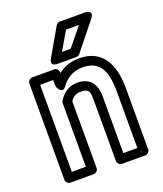

<svg xmlns="http://www.w3.org/2000/svg" viewBox="-146 -871 843 991"><g transform="rotate(-20 275.5 -375.0)"><path d="M277 -448C227 -448 193 -419 174 -385C172 -381 171 -377 171 -373V-25H94V-503H165L167 -466C167 -466 186 -414 213 -452C238 -487 276 -513 329 -513C419 -513 454 -456 454 -336V-25H377V-337C377 -406 344 -448 277 -448ZM189 -553H69C58 -553 44 -543 44 -528V0C44 11 54 25 69 25H196C207 25 221 15 221 0V-366C233 -385 250 -398 277 -398C317 -398 327 -389 327 -337V0C327 11 337 25 352 25H479C490 25 504 15 504 0V-336C504 -465 457 -563 329 -563C283 -563 245 -549 214 -525C213 -540 205 -553 189 -553ZM317 -725H388L306 -624H258ZM302 -775C294 -775 285 -771 280 -763L193 -612C170 -572 215 -574 215 -574H318C325 -574 333 -577 338 -583L459 -734C490 -773 440 -775 440 -775Z"/></g></svg>

Font: Asimov
Style: NarOu
Weight: 500
Designer: Google
Version: Version 2.000980; 2014